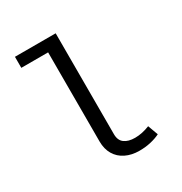

<svg xmlns="http://www.w3.org/2000/svg" viewBox="-178 -887 972 1028"><g transform="rotate(-30 307.5 -372.5)"><path d="M313.3 -133.3Q313.3 -95.4 337.2 -77.7Q361 -60 402.6 -60Q446.2 -60 493.3 -79L516.4 -15.9Q491.8 -3.6 459 4.1Q426.2 11.8 388.2 11.8Q340.5 11.8 303.8 -6.2Q267.2 -24.1 247.2 -57.9Q227.2 -91.8 227.2 -137.9V-689.2H61.5V-757.4H313.3Z"/></g></svg>

Font: Fira Code
Style: Regular
Weight: 400
Designer: Carrois Corporate, Edenspiekermann AG, Nikita Prokopov
Foundry: Carrois Corporate, Edenspiekermann AG, Nikita Prokopov
Version: Version 5.002